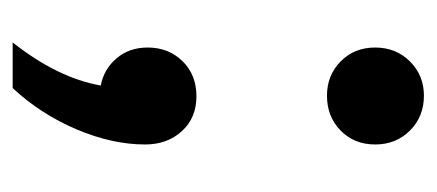

<svg xmlns="http://www.w3.org/2000/svg" viewBox="-213 -327 689 303"><g transform="rotate(90 131.5 -175.5)"><path d="M119 149H47Q103 78 115 10Q89 5 72 -15Q55 -35 55 -64Q55 -97 76.5 -119Q98 -141 132 -141Q166 -141 187 -118Q208 -95 208 -60Q208 -8 184 48.5Q160 105 119 149ZM131 -347Q99 -347 77 -368.5Q55 -390 55 -423Q55 -456 77 -478Q99 -500 131 -500Q164 -500 186 -478Q208 -456 208 -423Q208 -390 186 -368.5Q164 -347 131 -347Z"/></g></svg>

Font: Wix Madefor Text SemiBold
Style: Regular
Weight: 600
Designer: Dalton Maag Ltd
Foundry: Dalton Maag Ltd
Version: Version 3.100